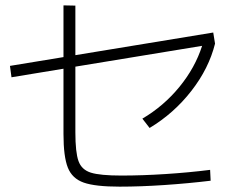

<svg xmlns="http://www.w3.org/2000/svg" viewBox="-20 -740 904 725"><path d="M219.7 -234.4V-480.5L23.4 -448.2L17.6 -491.2L219.7 -524.4V-719.7L264.6 -718.8V-531.7L785.2 -617.2L792 -575.2Q768.6 -481.4 702.6 -396.7Q636.7 -312 544.9 -256.8L517.6 -292Q598.1 -339.4 657.5 -411.9Q716.8 -484.4 743.2 -566.9L264.6 -488.3V-240.2Q264.6 -164.6 276.4 -131.8Q288.1 -99.1 323 -88.1Q357.9 -77.1 438.5 -77.1Q517.6 -77.1 605.2 -82.8Q692.9 -88.4 773.4 -98.6L775.4 -57.6Q690.9 -47.4 600.6 -41.3Q510.3 -35.2 431.6 -35.2Q339.8 -35.2 296.1 -50.5Q252.4 -65.9 236.1 -107.2Q219.7 -148.4 219.7 -234.4Z"/></svg>

Font: Pretendard GOV ExtraLight
Style: Regular
Weight: 200
Designer: Base glyphs from Inter by Rasmus Andersson; Hangeul glyphs from Noto Sans CJK(Source Han Sans) by Jang Soo-young and Kan
Foundry: Kil Hyung-jin
Version: Version 1.309